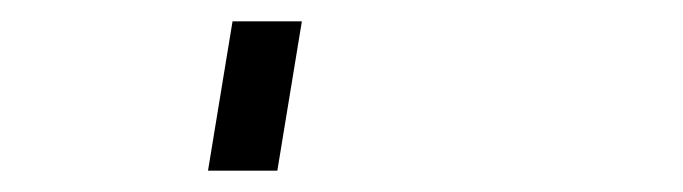

<svg xmlns="http://www.w3.org/2000/svg" viewBox="-20 60 640 180"><path d="M175 220 198 80H263L240 220Z"/></svg>

Font: Iosevka Slab LtExObl
Style: Regular
Weight: 300
Width: 7
Italic angle: -9°
Monospace: yes
Designer: Belleve Invis
Foundry: Belleve Invis
Version: Version 11.1.0; ttfautohint (v1.8.3)